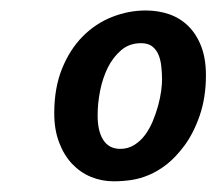

<svg xmlns="http://www.w3.org/2000/svg" viewBox="-20 -693 407 361"><path d="M367.2 -551.3Q367.2 -509.8 355.5 -475.8Q343.8 -441.9 326.2 -418.5Q310.1 -397 293.5 -384Q276.9 -371.1 260 -364Q243.2 -356.9 226.6 -354.5Q210 -352.1 193.8 -352.1Q171.4 -352.1 151.1 -360.4Q130.9 -368.7 115.5 -385Q100.1 -401.4 91.1 -425.3Q82 -449.2 82 -480Q82 -527.8 96.7 -564Q111.3 -600.1 135.5 -624.5Q159.7 -648.9 190.7 -661.1Q221.7 -673.3 253.9 -673.3Q277.3 -673.3 297.9 -666.3Q318.4 -659.2 333.7 -644.3Q349.1 -629.4 358.2 -606.2Q367.2 -583 367.2 -551.3ZM284.7 -543Q284.7 -554.7 283.4 -567.1Q282.2 -579.6 278.3 -589.4Q274.4 -599.1 266.6 -605.5Q258.8 -611.8 245.1 -611.8Q223.1 -611.8 207.8 -598.6Q192.4 -585.4 182.6 -565.7Q172.9 -545.9 168.2 -522.2Q163.6 -498.5 163.6 -478Q163.1 -447.8 173.8 -430.4Q184.6 -413.1 206.1 -413.1Q220.7 -413.1 232.4 -420.4Q244.1 -427.7 252.7 -439.2Q261.2 -450.7 267.3 -465.3Q273.4 -480 277.3 -494.4Q281.2 -508.8 283 -521.7Q284.7 -534.7 284.7 -543Z"/></svg>

Font: PT Astra Sans
Style: Italic
Weight: 400
Italic angle: -16°
Designer: A.Korolkova, I. Chaeva
Foundry: ParaType Ltd
Version: Version 1.001; ttfautohint (v1.6)